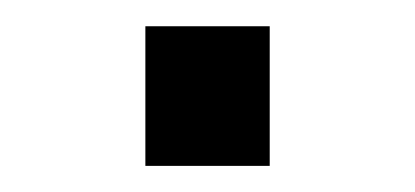

<svg xmlns="http://www.w3.org/2000/svg" viewBox="-20 -127 318 147"><path d="M91.3 0V-106.9H186.5V0Z"/></svg>

Font: TypoPRO Liberation Sans
Style: Regular
Weight: 400
Designer: Steve Matteson
Foundry: Ascender Corporation
Version: Version 2.00.1